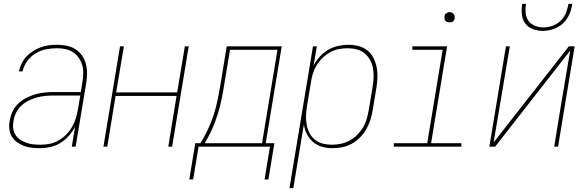

<svg xmlns="http://www.w3.org/2000/svg" viewBox="-20 -760 3040 995"><path d="M187 8Q165 8 144 5.5Q123 3 104 -4Q85 -11 68.5 -23Q52 -35 41.5 -52Q31 -69 28.5 -90.5Q26 -112 30 -133Q34 -157 44.5 -180.5Q55 -204 73.5 -222Q92 -240 115 -252Q138 -264 162 -271Q186 -278 210.5 -280.5Q235 -283 259 -283H399L407 -334Q411 -357 411.5 -379.5Q412 -402 406 -422.5Q400 -443 388 -460.5Q376 -478 358.5 -489.5Q341 -501 319 -505.5Q297 -510 275 -510Q247 -510 218.5 -504.5Q190 -499 164.5 -483.5Q139 -468 121 -443Q103 -418 97 -390H78Q83 -411 92.5 -431Q102 -451 117.5 -467.5Q133 -484 152.5 -496Q172 -508 192.5 -515.5Q213 -523 234 -525.5Q255 -528 276 -528Q302 -528 326 -523Q350 -518 370 -505.5Q390 -493 404 -473.5Q418 -454 424.5 -430.5Q431 -407 431 -382Q431 -357 427 -331L372 0H352L369 -103Q356 -78 336.5 -56Q317 -34 292.5 -19Q268 -4 240.5 2Q213 8 187 8ZM190 -10Q214 -10 238 -15Q262 -20 283.5 -32Q305 -44 323 -62.5Q341 -81 353.5 -102.5Q366 -124 373 -147.5Q380 -171 384 -194L396 -265H259Q237 -265 215 -263Q193 -261 171.5 -255Q150 -249 128.5 -238.5Q107 -228 90 -212Q73 -196 63 -175Q53 -154 50 -132Q46 -113 48.5 -94.5Q51 -76 60.5 -61Q70 -46 85 -36Q100 -26 117 -20Q134 -14 152.5 -12Q171 -10 190 -10Z M516 0 602 -520H622L582 -281H898L938 -520H958L872 0H852L895 -263H579L536 0Z M961 170 992 -18H1019Q1041 -54 1058.5 -91.5Q1076 -129 1088.5 -168Q1101 -207 1108.5 -246.5Q1116 -286 1123 -325L1155 -520H1440L1357 -18H1402L1371 170H1351L1379 0H1009L981 170ZM1041 -18H1338L1418 -502H1172L1142 -322Q1136 -283 1128 -244Q1120 -205 1108 -167Q1096 -129 1079.5 -91.5Q1063 -54 1041 -18Z M1480 215 1602 -520H1622L1605 -420Q1618 -445 1637.5 -466.5Q1657 -488 1681 -502Q1705 -516 1732 -522Q1759 -528 1785 -528Q1812 -528 1837.5 -521.5Q1863 -515 1883 -499.5Q1903 -484 1914.5 -461.5Q1926 -439 1931.5 -413.5Q1937 -388 1936 -361Q1935 -334 1931 -307L1911 -187Q1907 -162 1899 -137.5Q1891 -113 1878 -90Q1865 -67 1845.5 -47.5Q1826 -28 1802.5 -15Q1779 -2 1753.5 3Q1728 8 1703 8Q1675 8 1648.5 0.5Q1622 -7 1602.5 -24Q1583 -41 1570.5 -65Q1558 -89 1555 -116L1500 215ZM1700 -10Q1723 -10 1746.5 -15Q1770 -20 1791.5 -31.5Q1813 -43 1831 -61Q1849 -79 1861.5 -100Q1874 -121 1880.5 -144Q1887 -167 1891 -190L1911 -310Q1915 -334 1916 -358.5Q1917 -383 1913 -406Q1909 -429 1898 -449Q1887 -469 1869.5 -483.5Q1852 -498 1829 -504Q1806 -510 1781 -510Q1758 -510 1735 -505.5Q1712 -501 1690.5 -489Q1669 -477 1651 -459.5Q1633 -442 1620.5 -421Q1608 -400 1601 -377Q1594 -354 1591 -331L1571 -211Q1567 -187 1566 -162.5Q1565 -138 1569 -115Q1573 -92 1583.5 -71.5Q1594 -51 1611.5 -36.5Q1629 -22 1652 -16Q1675 -10 1700 -10Z M2371 0H2021V-18H2194L2274 -502H2117V-520H2297L2214 -18H2371ZM2309 -644Q2303 -644 2297.5 -646Q2292 -648 2288 -652.5Q2284 -657 2283.5 -663.5Q2283 -670 2284 -676Q2284 -681 2286.5 -685Q2289 -689 2293 -691.5Q2297 -694 2301 -695.5Q2305 -697 2310 -697Q2316 -697 2321.5 -694.5Q2327 -692 2331 -687.5Q2335 -683 2336 -676.5Q2337 -670 2336 -664Q2335 -659 2332.5 -655Q2330 -651 2326.5 -648.5Q2323 -646 2318.5 -645Q2314 -644 2309 -644Z M2516 0 2602 -520H2622L2587 -312Q2575 -239 2562.5 -166.5Q2550 -94 2538 -22L2928 -520H2958L2872 0H2852L2886 -208Q2898 -281 2910.5 -353.5Q2923 -426 2935 -498L2546 0ZM2793 -600Q2766 -600 2741 -609.5Q2716 -619 2701.5 -639Q2687 -659 2684.5 -686Q2682 -713 2686 -740H2706Q2702 -717 2704 -693.5Q2706 -670 2718.5 -652.5Q2731 -635 2752 -626.5Q2773 -618 2796 -618Q2819 -618 2843 -626.5Q2867 -635 2885.5 -652.5Q2904 -670 2913 -693.5Q2922 -717 2926 -740H2946Q2942 -713 2930.5 -686Q2919 -659 2897.5 -639Q2876 -619 2848 -609.5Q2820 -600 2793 -600Z"/></svg>

Font: Iosevka Thin Oblique
Style: Regular
Weight: 100
Italic angle: -9°
Monospace: yes
Designer: Belleve Invis
Foundry: Belleve Invis
Version: Version 32.5.0; ttfautohint (v1.8.4)